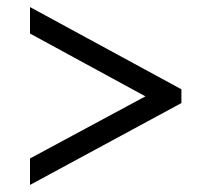

<svg xmlns="http://www.w3.org/2000/svg" viewBox="-20 -630 599 544"><path d="M65 -106V-181L392 -357L65 -535V-610L494 -377V-338Z"/></svg>

Font: Noto Serif Toto SemiBold
Style: Regular
Weight: 600
Designer: Monotype Design Team
Foundry: Monotype Imaging Inc.
Version: Version 2.001; ttfautohint (v1.8.4.7-5d5b)